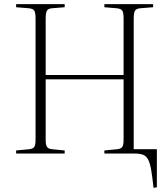

<svg xmlns="http://www.w3.org/2000/svg" viewBox="-20 -743 814 929"><path d="M723 166Q717 112 711.5 79.5Q706 47 697 29.5Q688 12 672.5 6Q657 0 632 0H485V-15L547 -21Q566 -23 572 -32.5Q578 -42 578 -68V-359H201V-66Q201 -43 207 -33Q213 -23 232 -21L293 -15V0H58V-15L121 -21Q140 -23 146 -32.5Q152 -42 152 -68V-655Q152 -681 146 -691Q140 -701 120 -703L58 -708V-723H293V-708L230 -703Q212 -701 206.5 -690.5Q201 -680 201 -653V-380H578V-655Q578 -682 571.5 -691.5Q565 -701 545 -703L485 -708V-723H721V-708L658 -703Q639 -701 633 -691Q627 -681 627 -653V-21H739V163Z"/></svg>

Font: Literata 60pt ExtraLight
Style: Regular
Weight: 250
Designer: Latin by Veronika Burian and Jose Scaglione. Greek by Irene Vlachou. Cyrillic by Vera Evstafieva.
Foundry: TypeTogether
Version: Version 3.103;gftools[0.9.29]